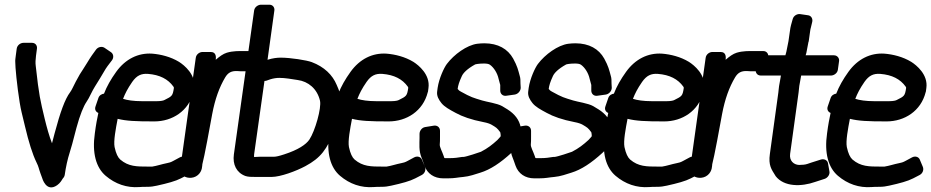

<svg xmlns="http://www.w3.org/2000/svg" viewBox="-20 -736 3958 816"><path d="M80 -554C67 -554 53 -544 51 -529L47 -499C46 -490 44 -480 45 -470L46 -448C49 -405 61 -302 72 -258L86 -200C102 -132 118 -81 135 -46C145 -26 144 -21 152 1L159 20C159 20 176 84 223 51C236 42 243 29 246 24C248 22 254 15 255 8C260 -27 267 -59 276 -87C281 -101 290 -135 305 -193C320 -249 336 -286 347 -302C353 -311 360 -323 368 -340C375 -355 388 -376 405 -403C416 -420 427 -442 437 -455L456 -480C464 -491 463 -506 452 -514L424 -533C413 -540 397 -537 388 -525L370 -500C360 -486 343 -456 332 -440C325 -430 315 -414 302 -389C293 -372 285 -353 278 -344C256 -315 236 -259 212 -169C207 -152 205 -140 201 -127C189 -158 179 -194 170 -231C151 -311 146 -328 132 -455C130 -469 131 -483 133 -499L137 -529C139 -543 130 -554 116 -554Z M503 -316C512 -339 522 -359 542 -388C561 -415 580 -424 609 -422C659 -418 694 -400 717 -368C719 -365 719 -364 719 -362C714 -328 711 -327 679 -311C676 -309 665 -306 648 -306H582C548 -306 521 -310 503 -316ZM398 -256C393 -232 388 -208 383 -169C371 -86 388 -24 429 11C470 46 519 63 572 59C581 58 593 58 606 58C621 58 634 56 647 53C692 43 726 34 749 22L776 8C790 1 795 -15 790 -27L777 -58C772 -70 757 -74 744 -67L718 -53C706 -46 697 -44 691 -43C666 -38 647 -31 627 -28H610C561 -28 526 -28 491 -58C481 -67 473 -83 467 -111C462 -137 472 -189 480 -231C517 -222 553 -220 636 -220C712 -220 782 -264 802 -344C802 -345 803 -346 803 -347L805 -362C813 -419 763 -459 741 -473C705 -495 663 -505 627 -508C567 -512 513 -485 474 -431C451 -399 434 -369 422 -338C414 -337 402 -332 398 -319L386 -284C381 -270 388 -260 398 -256Z M840 -515C829 -515 814 -506 812 -490L750 -48C748 -36 739 -12 754 6C767 22 800 26 821 8C841 -9 839 -33 840 -38C848 -66 873 -202 882 -252C894 -315 912 -365 937 -407C949 -427 963 -435 988 -434C994 -434 1000 -433 1005 -433H1045C1056 -433 1071 -442 1073 -458L1078 -494C1080 -505 1073 -519 1057 -519H1017C997 -519 971 -520 944 -512C928 -507 913 -496 897 -482C899 -497 897 -515 876 -515Z M1117 -482 1146 -691C1148 -702 1141 -716 1125 -716H1089C1078 -716 1062 -707 1060 -691L974 -80C968 -37 985 -2 1023 12C1035 16 1049 16 1068 16H1134C1172 16 1239 -9 1278 -30C1343 -65 1370 -101 1402 -184C1416 -221 1428 -262 1429 -307C1430 -330 1422 -350 1411 -375C1393 -418 1358 -452 1305 -472C1284 -480 1215 -491 1173 -491C1158 -491 1140 -489 1117 -482ZM1104 -392C1104 -392 1109 -392 1112 -393L1129 -399C1142 -403 1155 -405 1167 -405C1193 -405 1218 -400 1245 -396C1290 -390 1328 -359 1340 -308C1347 -277 1319 -179 1295 -143C1281 -122 1247 -99 1188 -80C1167 -73 1153 -70 1146 -70H1088C1072 -70 1061 -68 1060 -69C1060 -69 1059 -72 1060 -80Z M1499 -316C1508 -339 1518 -359 1538 -388C1557 -415 1576 -424 1605 -422C1655 -418 1690 -400 1713 -368C1715 -365 1715 -364 1715 -362C1710 -328 1707 -327 1675 -311C1672 -309 1661 -306 1644 -306H1578C1544 -306 1517 -310 1499 -316ZM1394 -256C1389 -232 1384 -208 1379 -169C1367 -86 1384 -24 1425 11C1466 46 1515 63 1568 59C1577 58 1589 58 1602 58C1617 58 1630 56 1643 53C1688 43 1722 34 1745 22L1772 8C1786 1 1791 -15 1786 -27L1773 -58C1768 -70 1753 -74 1740 -67L1714 -53C1702 -46 1693 -44 1687 -43C1662 -38 1643 -31 1623 -28H1606C1557 -28 1522 -28 1487 -58C1477 -67 1469 -83 1463 -111C1458 -137 1468 -189 1476 -231C1513 -222 1549 -220 1632 -220C1708 -220 1778 -264 1798 -344C1798 -345 1799 -346 1799 -347L1801 -362C1809 -419 1759 -459 1737 -473C1701 -495 1659 -505 1623 -508C1563 -512 1509 -485 1470 -431C1447 -399 1430 -369 1418 -338C1410 -337 1398 -332 1394 -319L1382 -284C1377 -270 1384 -260 1394 -256Z M1894 -64H1876C1867 -64 1869 -63 1866 -72C1859 -93 1848 -111 1849 -122C1850 -130 1850 -142 1850 -155V-180C1850 -196 1837 -204 1824 -202L1787 -196C1773 -194 1763 -180 1763 -167V-150C1763 -127 1759 -95 1772 -65C1774 -61 1778 -49 1784 -32C1796 2 1825 22 1864 22H1882C1914 22 1924 18 1949 16C1974 14 2002 4 2021 -2C2064 -15 2107 -44 2153 -86C2181 -111 2203 -145 2193 -195C2187 -227 2167 -252 2137 -271C2131 -275 2123 -280 2114 -285C2093 -297 2048 -303 2029 -309C1990 -321 1983 -322 1938 -347C1932 -350 1930 -352 1925 -358C1927 -373 1931 -387 1943 -413C1949 -426 1965 -443 1999 -462C2001 -463 2015 -466 2036 -466C2047 -466 2056 -465 2062 -461C2079 -449 2094 -425 2099 -401C2102 -389 2105 -380 2106 -375V-351C2106 -337 2117 -327 2131 -329L2167 -334C2182 -336 2193 -350 2193 -363L2192 -381C2192 -394 2192 -404 2189 -413C2182 -439 2179 -454 2161 -487C2138 -528 2097 -552 2038 -552C2028 -552 2017 -551 2008 -550C1964 -544 1910 -505 1879 -464C1867 -448 1846 -403 1840 -363L1838 -348C1835 -328 1845 -312 1856 -298C1869 -282 1889 -271 1917 -256C1944 -241 1983 -227 2035 -217C2051 -214 2062 -210 2069 -206C2089 -194 2092 -193 2106 -174C2106 -173 2108 -168 2108 -157C2107 -156 2104 -151 2094 -141C2072 -121 2053 -106 2024 -91C2019 -89 1960 -69 1949 -69H1944C1927 -66 1910 -64 1894 -64Z M2281 -64H2263C2254 -64 2256 -63 2253 -72C2246 -93 2235 -111 2236 -122C2237 -130 2237 -142 2237 -155V-180C2237 -196 2224 -204 2211 -202L2174 -196C2160 -194 2150 -180 2150 -167V-150C2150 -127 2146 -95 2159 -65C2161 -61 2165 -49 2171 -32C2183 2 2212 22 2251 22H2269C2301 22 2311 18 2336 16C2361 14 2389 4 2408 -2C2451 -15 2494 -44 2540 -86C2568 -111 2590 -145 2580 -195C2574 -227 2554 -252 2524 -271C2518 -275 2510 -280 2501 -285C2480 -297 2435 -303 2416 -309C2377 -321 2370 -322 2325 -347C2319 -350 2317 -352 2312 -358C2314 -373 2318 -387 2330 -413C2336 -426 2352 -443 2386 -462C2388 -463 2402 -466 2423 -466C2434 -466 2443 -465 2449 -461C2466 -449 2481 -425 2486 -401C2489 -389 2492 -380 2493 -375V-351C2493 -337 2504 -327 2518 -329L2554 -334C2569 -336 2580 -350 2580 -363L2579 -381C2579 -394 2579 -404 2576 -413C2569 -439 2566 -454 2548 -487C2525 -528 2484 -552 2425 -552C2415 -552 2404 -551 2395 -550C2351 -544 2297 -505 2266 -464C2254 -448 2233 -403 2227 -363L2225 -348C2222 -328 2232 -312 2243 -298C2256 -282 2276 -271 2304 -256C2331 -241 2370 -227 2422 -217C2438 -214 2449 -210 2456 -206C2476 -194 2479 -193 2493 -174C2493 -173 2495 -168 2495 -157C2494 -156 2491 -151 2481 -141C2459 -121 2440 -106 2411 -91C2406 -89 2347 -69 2336 -69H2331C2314 -66 2297 -64 2281 -64Z M2670 -316C2679 -339 2689 -359 2709 -388C2728 -415 2747 -424 2776 -422C2826 -418 2861 -400 2884 -368C2886 -365 2886 -364 2886 -362C2881 -328 2878 -327 2846 -311C2843 -309 2832 -306 2815 -306H2749C2715 -306 2688 -310 2670 -316ZM2565 -256C2560 -232 2555 -208 2550 -169C2538 -86 2555 -24 2596 11C2637 46 2686 63 2739 59C2748 58 2760 58 2773 58C2788 58 2801 56 2814 53C2859 43 2893 34 2916 22L2943 8C2957 1 2962 -15 2957 -27L2944 -58C2939 -70 2924 -74 2911 -67L2885 -53C2873 -46 2864 -44 2858 -43C2833 -38 2814 -31 2794 -28H2777C2728 -28 2693 -28 2658 -58C2648 -67 2640 -83 2634 -111C2629 -137 2639 -189 2647 -231C2684 -222 2720 -220 2803 -220C2879 -220 2949 -264 2969 -344C2969 -345 2970 -346 2970 -347L2972 -362C2980 -419 2930 -459 2908 -473C2872 -495 2830 -505 2794 -508C2734 -512 2680 -485 2641 -431C2618 -399 2601 -369 2589 -338C2581 -337 2569 -332 2565 -319L2553 -284C2548 -270 2555 -260 2565 -256Z M3007 -515C2996 -515 2981 -506 2979 -490L2917 -48C2915 -36 2906 -12 2921 6C2934 22 2967 26 2988 8C3008 -9 3006 -33 3007 -38C3015 -66 3040 -202 3049 -252C3061 -315 3079 -365 3104 -407C3116 -427 3130 -435 3155 -434C3161 -434 3167 -433 3172 -433H3212C3223 -433 3238 -442 3240 -458L3245 -494C3247 -505 3240 -519 3224 -519H3184C3164 -519 3138 -520 3111 -512C3095 -507 3080 -496 3064 -482C3066 -497 3064 -515 3043 -515Z M3338 -82 3374 -343C3375 -352 3376 -359 3377 -371L3385 -415H3512C3523 -415 3539 -424 3541 -440L3546 -476C3548 -487 3540 -501 3524 -501H3404C3405 -503 3406 -507 3407 -511L3416 -558C3416 -558 3417 -559 3417 -560L3423 -603C3424 -611 3425 -615 3426 -618L3432 -643C3435 -656 3428 -669 3415 -671L3381 -676C3369 -678 3353 -670 3349 -655L3342 -630C3340 -622 3338 -613 3337 -603L3331 -561L3322 -516C3321 -510 3319 -507 3318 -501H3225C3214 -501 3199 -492 3197 -476L3192 -440C3190 -429 3197 -415 3213 -415H3299L3291 -370C3289 -358 3289 -348 3288 -343L3252 -82C3245 -33 3259 -16 3275 10C3276 12 3276 11 3276 12C3312 59 3386 58 3445 37L3485 24C3497 20 3508 6 3505 -8L3499 -42C3497 -55 3483 -62 3469 -58L3428 -45C3415 -41 3408 -37 3395 -36L3376 -35C3353 -36 3334 -53 3338 -82Z M3615 -316C3624 -339 3634 -359 3654 -388C3673 -415 3692 -424 3721 -422C3771 -418 3806 -400 3829 -368C3831 -365 3831 -364 3831 -362C3826 -328 3823 -327 3791 -311C3788 -309 3777 -306 3760 -306H3694C3660 -306 3633 -310 3615 -316ZM3510 -256C3505 -232 3500 -208 3495 -169C3483 -86 3500 -24 3541 11C3582 46 3631 63 3684 59C3693 58 3705 58 3718 58C3733 58 3746 56 3759 53C3804 43 3838 34 3861 22L3888 8C3902 1 3907 -15 3902 -27L3889 -58C3884 -70 3869 -74 3856 -67L3830 -53C3818 -46 3809 -44 3803 -43C3778 -38 3759 -31 3739 -28H3722C3673 -28 3638 -28 3603 -58C3593 -67 3585 -83 3579 -111C3574 -137 3584 -189 3592 -231C3629 -222 3665 -220 3748 -220C3824 -220 3894 -264 3914 -344C3914 -345 3915 -346 3915 -347L3917 -362C3925 -419 3875 -459 3853 -473C3817 -495 3775 -505 3739 -508C3679 -512 3625 -485 3586 -431C3563 -399 3546 -369 3534 -338C3526 -337 3514 -332 3510 -319L3498 -284C3493 -270 3500 -260 3510 -256Z"/></svg>

Font: Reckless Catfish
Style: HeavyIt
Weight: 400
Foundry: Cannot Into Space Fonts
Version: Version 0.2894